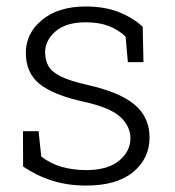

<svg xmlns="http://www.w3.org/2000/svg" viewBox="-20 -558 536 588"><path d="M243.7 10.3Q188 10.3 140.4 -4.6Q92.8 -19.5 50.8 -47.9L50.3 -156.2H98.1L106.4 -78.6Q134.8 -56.6 169.4 -46.9Q204.1 -37.1 243.7 -37.1Q310.1 -37.1 344.7 -65.9Q379.4 -94.7 379.4 -134.3Q379.4 -171.4 348.4 -200Q317.4 -228.5 238.3 -246.1Q143.6 -266.6 101.3 -300.8Q59.1 -335 59.1 -396Q59.1 -456.1 108.9 -497.1Q158.7 -538.1 242.2 -538.1Q300.3 -538.1 343.3 -521.2Q386.2 -504.4 417 -476.1L419.4 -367.7H371.6L364.7 -445.8Q342.8 -466.8 313.2 -478.3Q283.7 -489.7 242.2 -489.7Q182.6 -489.7 150.4 -462.2Q118.2 -434.6 118.2 -397.9Q118.2 -374 128.2 -356Q138.2 -337.9 166.7 -323.7Q195.3 -309.6 250 -297.4Q348.6 -274.9 393.3 -236.6Q438 -198.2 438 -137.2Q438 -72.8 387.9 -31.2Q337.9 10.3 243.7 10.3Z"/></svg>

Font: Roboto Slab Light
Style: Regular
Weight: 300
Designer: Google
Version: Version 2.000; ttfautohint (v1.8.1.43-b0c9)